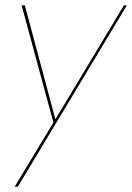

<svg xmlns="http://www.w3.org/2000/svg" viewBox="-20 -480 495 719"><path d="M47 219H35L180 -21L61 -460H73L191 -20L180 -21L444 -460H455Z"/></svg>

Font: Jost Thin
Style: Italic
Weight: 200
Italic angle: -5°
Version: Version 3.710